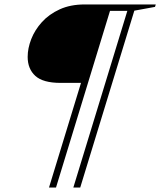

<svg xmlns="http://www.w3.org/2000/svg" viewBox="-20 -735 721 864"><path d="M232 109H200.5L344.5 -362H252.5Q173.5 -362 139 -393.5Q104.5 -425 104.5 -479Q104.5 -517.5 120.5 -558.8Q136.5 -600 168.5 -635.5Q200.5 -671 248.8 -693Q297 -715 361 -715H681L677.5 -704L584.5 -687L341 109H310L553 -686H475Z"/></svg>

Font: Newsreader Display
Style: Italic
Weight: 400
Italic angle: -17°
Designer: Hugues Gentile
Foundry: Production Type
Version: Version 1.001